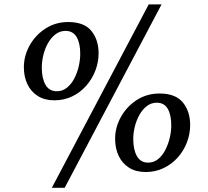

<svg xmlns="http://www.w3.org/2000/svg" viewBox="-20 -826 964 889"><path d="M231.5 -361.5Q186.5 -361.5 155 -381.5Q123.5 -401.5 107 -436Q90.5 -470.5 90.5 -514.5Q90.5 -567.5 117.2 -615.5Q144 -663.5 190.5 -693.8Q237 -724 296 -724Q369.5 -724 403 -683Q436.5 -642 436.5 -579Q436.5 -538 421.5 -499Q406.5 -460 379.2 -429Q352 -398 314.5 -379.8Q277 -361.5 231.5 -361.5ZM243.5 -403.5Q269.5 -403.5 289.8 -419.8Q310 -436 323.8 -462.2Q337.5 -488.5 344.5 -518.8Q351.5 -549 351.5 -577Q351.5 -626 334.8 -654.5Q318 -683 283.5 -683Q257.5 -683 237 -667.2Q216.5 -651.5 202.2 -626.2Q188 -601 180.8 -571.2Q173.5 -541.5 173.5 -513.5Q173.5 -464 190.5 -433.8Q207.5 -403.5 243.5 -403.5ZM668.5 -805.5H728L279.5 43.5H220ZM654.5 -29.5Q609 -29.5 577.5 -49.5Q546 -69.5 529.5 -104.2Q513 -139 513 -183Q513 -236.5 539.8 -284.5Q566.5 -332.5 613 -362.8Q659.5 -393 719 -393Q792.5 -393 826.5 -351.8Q860.5 -310.5 860.5 -247Q860.5 -206 845.5 -166.8Q830.5 -127.5 803 -96.8Q775.5 -66 737.8 -47.8Q700 -29.5 654.5 -29.5ZM665.5 -73Q692 -73 712 -89.2Q732 -105.5 745.5 -131.8Q759 -158 766 -188Q773 -218 773 -245Q773 -294.5 756.5 -322.5Q740 -350.5 706 -350.5Q680 -350.5 659.8 -334.8Q639.5 -319 625.5 -294Q611.5 -269 604.2 -239.5Q597 -210 597 -182.5Q597 -133 614 -103Q631 -73 665.5 -73Z"/></svg>

Font: Merriweather 36pt Medium
Style: Italic
Weight: 500
Italic angle: -7.8°
Version: Version 2.101